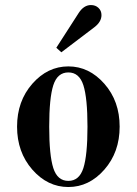

<svg xmlns="http://www.w3.org/2000/svg" viewBox="-20 -732 544 764"><path d="M311.8 -392.8Q295.4 -443.8 252 -443.8Q208.5 -443.8 192.1 -392.8Q175.8 -341.8 175.8 -228Q175.8 -114.3 192.1 -63.2Q208.5 -12.2 252 -12.2Q295.4 -12.2 311.8 -63.2Q328.1 -114.3 328.1 -228Q328.1 -341.8 311.8 -392.8ZM108.6 -398.7Q169.4 -467.8 252 -467.8Q334.5 -467.8 395.3 -398.7Q456.1 -329.6 456.1 -228Q456.1 -126.5 395.3 -57.1Q334.5 12.2 252 12.2Q169.4 12.2 108.6 -57.1Q47.9 -126.5 47.9 -228Q47.9 -329.6 108.6 -398.7ZM224.1 -523.9 204.1 -542 293 -680.2Q313.5 -711.9 341.8 -711.9Q359.9 -711.9 371.8 -700.7Q383.8 -689.5 383.8 -671.9Q383.8 -645.5 356 -624Z"/></svg>

Font: Flanker Steampunk
Style: Bold
Weight: 700
Designer: Alexey Kryukov, Leonardo Di Lena
Foundry: Alexey Kryukov, Leonardo Di Lena
Version: 1.210